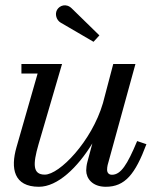

<svg xmlns="http://www.w3.org/2000/svg" viewBox="-20 -705 616 735"><path d="M212 -618.5 338 -545 360.5 -569.5 254.5 -673C233.5 -693.5 208 -684 198.5 -667.5C189 -651 196 -628 212 -618.5ZM217.5 -460H62V-423.5H124L43 -141C20 -60.5 32.5 10 129 10C200.5 10 277 -63.5 333.5 -156L314.5 -85C311.5 -74.5 310 -60.5 310 -52.5C310 -22.5 333 10 385 10C458.5 10 497.5 -38 540.5 -153L505 -165C467 -74 442.5 -36 408.5 -36C396 -36 390 -44.5 390 -55C390 -60 390.5 -67 392 -73L498.5 -460H413.5L374 -310C331 -163.5 207.5 -36.5 151.5 -36.5C105.5 -36.5 105 -75 127.5 -152.5Z"/></svg>

Font: Bodoni* 06pt
Style: Italic
Weight: 400
Italic angle: -13°
Version: Version 2.3